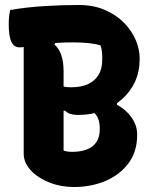

<svg xmlns="http://www.w3.org/2000/svg" viewBox="-20 -740 640 770"><path d="M276 10Q250 10 225.5 5.5Q201 1 179.5 -7.5Q158 -16 140 -27Q122 -38 109 -51Q92 -68 83.5 -86Q75 -104 75 -125Q75 -184 75 -242.5Q75 -301 75 -359Q75 -417 75 -475.5Q75 -534 75 -593H209L199 -561Q217 -545 226 -518Q235 -491 235 -455Q235 -415 235 -375Q235 -335 235 -295.5Q235 -256 235 -216Q235 -176 235 -136Q241 -134 246.5 -133Q252 -132 257.5 -131.5Q263 -131 269 -131Q303 -131 328 -140.5Q353 -150 366.5 -170Q380 -190 380 -220V-228Q380 -248 373 -265.5Q366 -283 346 -298.5Q326 -314 286 -329H276V-361L449 -339V-320Q485 -301 507.5 -269Q530 -237 530 -202V-198Q530 -132 495.5 -85.5Q461 -39 403.5 -14.5Q346 10 276 10ZM21 -700Q85 -711 156.5 -715.5Q228 -720 295 -720Q355 -720 401 -700Q447 -680 478 -648Q509 -616 524.5 -579Q540 -542 540 -508V-501Q540 -453 521.5 -412.5Q503 -372 469 -342Q435 -312 390.5 -295.5Q346 -279 293 -279Q275 -279 262.5 -283Q250 -287 241 -296H213V-403Q227 -395 236 -392.5Q245 -390 266 -390Q304 -390 331.5 -402Q359 -414 374.5 -438.5Q390 -463 390 -501V-509Q390 -524 388.5 -535.5Q387 -547 383 -558Q364 -564 336.5 -567Q309 -570 274 -570Q219 -570 174 -565Q129 -560 99.5 -555Q70 -550 59 -550Q36 -550 25.5 -572.5Q15 -595 15 -643Q15 -660 16.5 -673.5Q18 -687 21 -700Z"/></svg>

Font: Recursive Casual ExtraBold
Style: Regular
Weight: 800
Version: Version 1.047